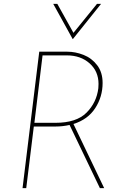

<svg xmlns="http://www.w3.org/2000/svg" viewBox="-20 -968 657 988"><path d="M494 0 338 -325Q303 -317 266 -317H154L115 0H96L182 -702H326Q368 -702 410 -685.5Q452 -669 480 -632.5Q508 -596 508 -541Q508 -470 470 -411.5Q432 -353 358 -330L516 0ZM265 -336Q373 -336 425 -388Q477 -440 486 -514Q487 -522 487 -536Q487 -601 441 -642Q395 -683 324 -683H199L157 -336ZM500 -948 355 -767H354L254 -948H275L358 -799L479 -948Z"/></svg>

Font: Josefin Sans Thin
Style: Italic
Weight: 200
Italic angle: -7°
Designer: Santiago Orozco
Foundry: Typemade
Version: Version 2.000